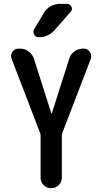

<svg xmlns="http://www.w3.org/2000/svg" viewBox="-20 -985 540 1005"><path d="M189.5 -290 41 -676.8Q33.2 -695.3 44.4 -712.9Q55.7 -730.5 77.1 -730.5H85Q110.4 -730.5 130.4 -715.3Q150.4 -700.2 158.2 -675.8L249 -390.6Q249 -389.6 250 -389.6Q251 -389.6 251 -390.6L341.8 -675.8Q348.6 -700.2 368.7 -715.3Q388.7 -730.5 415 -730.5H418.9Q438.5 -730.5 450.2 -713.4Q461.9 -696.3 455.1 -676.8L306.6 -290Q303.7 -282.2 303.7 -274.4V-55.7Q303.7 -32.2 287.6 -16.1Q271.5 0 247.6 0Q223.6 0 208 -16.6Q192.4 -33.2 192.4 -55.7V-274.4Q192.4 -282.2 189.5 -290ZM294.9 -964.8H331.1Q346.7 -964.8 354 -949.7Q361.3 -934.6 349.6 -922.9L265.6 -827.1Q232.4 -790 182.6 -790Q166 -790 158.2 -804.7Q150.4 -819.3 159.2 -833L209 -916Q221.7 -939.5 245.1 -952.1Q268.6 -964.8 294.9 -964.8Z"/></svg>

Font: Rounded Mgen+ 1mn medium
Style: Regular
Weight: 500
Designer: [Source Han Sans]
Ryoko NISHIZUKA  (kana & ideographs); Paul D. Hunt (Latin, Greek & Cyrillic); Wenlong ZHANG  (bopomofo
Version: Version 1.059.20150602